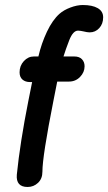

<svg xmlns="http://www.w3.org/2000/svg" viewBox="-20 -745 431 765"><path d="M90 0Q114 0 131.5 -16.5Q149 -33 149 -61Q149 -122 193 -344L208 -420H255Q281 -420 299 -438.5Q317 -457 317 -481Q317 -498 306.5 -509Q296 -520 276 -520H233Q242 -549 256 -585Q271 -623 291 -623Q296 -623 301.5 -622Q307 -621 312 -620Q328 -616 337 -616Q360 -616 375.5 -633Q391 -650 391 -676Q391 -700 369.5 -712.5Q348 -725 310 -725Q287 -725 260.5 -715Q234 -705 217 -690Q189 -665 167 -618.5Q145 -572 133 -520H115Q92 -520 75 -501.5Q58 -483 58 -457Q58 -438 69.5 -428Q81 -418 100 -418H108L93 -343Q60 -177 47 -49Q43 0 90 0Z"/></svg>

Font: Balsamiq Sans
Style: Italic
Weight: 400
Italic angle: -12°
Designer: Michael Angeles
Foundry: Balsamiq SRL
Version: Version 1.020; ttfautohint (v1.8.4.7-5d5b);gftools[0.9.26]